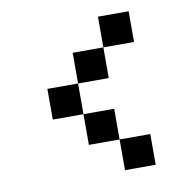

<svg xmlns="http://www.w3.org/2000/svg" viewBox="-73 -698 770 770"><g transform="rotate(-10 312.5 -312.5)"><path d="M375 -500V-625H500V-500ZM250 -375V-500H375V-375ZM375 0V-125H250V-250H125V-375H250V-250H375V-125H500V0Z"/></g></svg>

Font: Silkscreen
Style: Regular
Weight: 400
Designer: Jason Kottke
Foundry: Jason Kottke
Version: Version 1.001; ttfautohint (v1.8.4.7-5d5b)